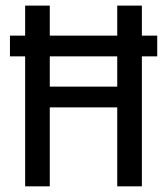

<svg xmlns="http://www.w3.org/2000/svg" viewBox="-20 -658 590 678"><path d="M481 -459H535.2V-532.2H481V-638.2H394V-532.2H155.8V-638.2H68.8V-532.2H15.1V-459H68.8V0H155.8V-278.8H394V0H481ZM394 -352.1H155.8V-459H394Z"/></svg>

Font: CodeNewRoman Nerd Font Mono
Style: Regular
Weight: 400
Monospace: yes
Designer: Sam Radian
Foundry: Code New Roman
Version: Version 2.00 November 29, 2014;Nerd Fonts 3.2.1